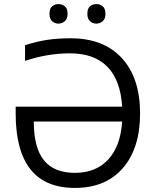

<svg xmlns="http://www.w3.org/2000/svg" viewBox="-20 -913 770 943"><path d="M324 -651Q213 -651 103 -614V-691Q159 -709 210.5 -717Q262 -725 327 -725Q489 -725 578.5 -627.5Q668 -530 668 -356Q668 -185 583.5 -87.5Q499 10 348 10Q57 10 57 -355V-389H580Q572 -519 507.5 -585Q443 -651 324 -651ZM348 -64Q451 -64 511.5 -129.5Q572 -195 580 -316H146Q146 -187 196 -125.5Q246 -64 348 -64ZM223 -845Q223 -871 236 -882Q249 -893 267 -893Q285 -893 298.5 -882Q312 -871 312 -845Q312 -821 298.5 -809Q285 -797 267 -797Q249 -797 236 -809Q223 -821 223 -845ZM409 -845Q409 -871 422 -882Q435 -893 453 -893Q471 -893 484.5 -882Q498 -871 498 -845Q498 -821 484.5 -809Q471 -797 453 -797Q435 -797 422 -809Q409 -821 409 -845Z"/></svg>

Font: Stephens Clock
Style: Regular
Weight: 400
Designer: Peter Wiegel (catfonts.de) with slight modifications by DT1.org
Version: Version 0.9.1